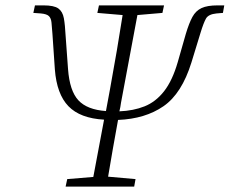

<svg xmlns="http://www.w3.org/2000/svg" viewBox="-20 -694 854 714"><path d="M224 0 230 -28 327 -36 367 -249Q278 -254 234.5 -299Q191 -344 184 -436L175 -568Q173 -594 171.5 -610Q170 -626 162 -634Q154 -642 132 -644L104 -646L110 -674H142Q181 -674 197 -662.5Q213 -651 217.5 -626Q222 -601 224 -561L233 -437Q239 -356 271.5 -321Q304 -286 374 -281L389 -362Q403 -438 414.5 -506Q426 -574 436 -638L342 -646L348 -674H590L584 -646L491 -638L430 -312Q429 -304 427.5 -296Q426 -288 424 -280Q476 -282 517.5 -298.5Q559 -315 590 -354.5Q621 -394 641 -463L671 -568Q683 -608 695.5 -631Q708 -654 729.5 -664Q751 -674 789 -674H814L809 -646L785 -644Q755 -641 746 -625Q737 -609 726 -573L692 -462Q656 -346 588 -299Q520 -252 419 -248Q409 -192 399.5 -139.5Q390 -87 382 -37L484 -28L479 0Z"/></svg>

Font: Source Serif Pro Light
Style: Italic
Weight: 300
Italic angle: -12°
Designer: Frank Grießhammer
Foundry: Adobe Systems Incorporated
Version: Version 3.001;hotconv 1.0.111;makeotfexe 2.5.65597